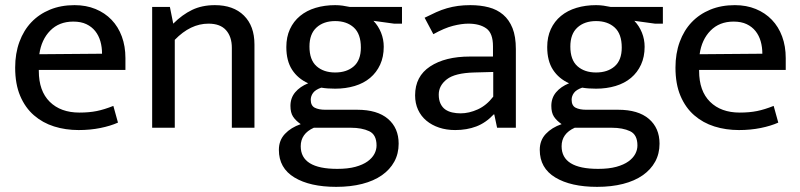

<svg xmlns="http://www.w3.org/2000/svg" viewBox="-20 -497 3113 747"><path d="M468 -225H131V-221Q131 -143 173.5 -101Q216 -59 289 -59Q327 -59 356.5 -65Q386 -71 421 -85L439 -20Q410 -7 370.5 1Q331 9 286 9Q235 9 190.5 -5Q146 -19 112 -48.5Q78 -78 58.5 -124Q39 -170 39 -234Q39 -289 55.5 -334Q72 -379 102 -410.5Q132 -442 174.5 -459.5Q217 -477 270 -477Q315 -477 351.5 -462Q388 -447 414 -420Q440 -393 454 -355Q468 -317 468 -271ZM377 -288Q377 -314 370.5 -336.5Q364 -359 350.5 -376Q337 -393 316 -403Q295 -413 265 -413Q210 -413 175.5 -378Q141 -343 133 -286Z M660 0H572V-470H641L654 -405Q689 -440 727.5 -458.5Q766 -477 816 -477Q888 -477 929 -436.5Q970 -396 970 -324V0H882V-311Q882 -354 859.5 -379.5Q837 -405 791 -405Q721 -405 660 -342Z M1094 -314Q1094 -353 1108 -383.5Q1122 -414 1147.5 -435Q1173 -456 1208 -466.5Q1243 -477 1284 -477Q1299 -477 1313 -475Q1327 -473 1341 -470H1544V-405H1513L1433 -416Q1452 -396 1462.5 -370Q1473 -344 1473 -315Q1473 -276 1459 -245.5Q1445 -215 1420 -194Q1395 -173 1360 -162.5Q1325 -152 1284 -152Q1253 -152 1230 -156Q1207 -148 1198 -135.5Q1189 -123 1189 -109Q1189 -86 1204.5 -78Q1220 -70 1246 -70H1370Q1448 -70 1489.5 -34.5Q1531 1 1531 62Q1531 101 1514 132Q1497 163 1465.5 185Q1434 207 1389 218.5Q1344 230 1288 230Q1186 230 1125.5 193.5Q1065 157 1065 86Q1065 49 1088.5 24Q1112 -1 1150 -14Q1130 -28 1120 -43.5Q1110 -59 1110 -85Q1110 -116 1128.5 -138Q1147 -160 1179 -173Q1139 -191 1116.5 -225.5Q1094 -260 1094 -314ZM1201 0Q1150 23 1150 72Q1150 160 1292 160Q1334 160 1363 152Q1392 144 1410 131Q1428 118 1436.5 102Q1445 86 1445 69Q1445 27 1416.5 13.5Q1388 0 1345 0ZM1384 -312Q1384 -365 1356.5 -390Q1329 -415 1284 -415Q1239 -415 1211.5 -390Q1184 -365 1184 -316Q1184 -264 1211.5 -239.5Q1239 -215 1284 -215Q1329 -215 1356.5 -239Q1384 -263 1384 -312Z M1632 -428Q1656 -440 1677 -449.5Q1698 -459 1719 -465Q1740 -471 1762 -474Q1784 -477 1810 -477Q1849 -477 1881.5 -468.5Q1914 -460 1937.5 -440Q1961 -420 1974 -387.5Q1987 -355 1987 -306V0H1914L1903 -52H1901Q1870 -19 1833 -5Q1796 9 1751 9Q1717 9 1688.5 -0.5Q1660 -10 1639 -27.5Q1618 -45 1606.5 -70Q1595 -95 1595 -126Q1595 -200 1653.5 -238.5Q1712 -277 1808 -277H1898V-317Q1898 -368 1872 -386.5Q1846 -405 1802 -405Q1776 -405 1742.5 -396.5Q1709 -388 1666 -364ZM1899 -217 1825 -215Q1750 -213 1718.5 -188.5Q1687 -164 1687 -129Q1687 -108 1694 -93.5Q1701 -79 1712.5 -71Q1724 -63 1739.5 -59.5Q1755 -56 1772 -56Q1805 -56 1839 -71.5Q1873 -87 1899 -121Z M2109 -314Q2109 -353 2123 -383.5Q2137 -414 2162.5 -435Q2188 -456 2223 -466.5Q2258 -477 2299 -477Q2314 -477 2328 -475Q2342 -473 2356 -470H2559V-405H2528L2448 -416Q2467 -396 2477.5 -370Q2488 -344 2488 -315Q2488 -276 2474 -245.5Q2460 -215 2435 -194Q2410 -173 2375 -162.5Q2340 -152 2299 -152Q2268 -152 2245 -156Q2222 -148 2213 -135.5Q2204 -123 2204 -109Q2204 -86 2219.5 -78Q2235 -70 2261 -70H2385Q2463 -70 2504.5 -34.5Q2546 1 2546 62Q2546 101 2529 132Q2512 163 2480.5 185Q2449 207 2404 218.5Q2359 230 2303 230Q2201 230 2140.5 193.5Q2080 157 2080 86Q2080 49 2103.5 24Q2127 -1 2165 -14Q2145 -28 2135 -43.5Q2125 -59 2125 -85Q2125 -116 2143.5 -138Q2162 -160 2194 -173Q2154 -191 2131.5 -225.5Q2109 -260 2109 -314ZM2216 0Q2165 23 2165 72Q2165 160 2307 160Q2349 160 2378 152Q2407 144 2425 131Q2443 118 2451.5 102Q2460 86 2460 69Q2460 27 2431.5 13.5Q2403 0 2360 0ZM2399 -312Q2399 -365 2371.5 -390Q2344 -415 2299 -415Q2254 -415 2226.5 -390Q2199 -365 2199 -316Q2199 -264 2226.5 -239.5Q2254 -215 2299 -215Q2344 -215 2371.5 -239Q2399 -263 2399 -312Z M3037 -225H2700V-221Q2700 -143 2742.5 -101Q2785 -59 2858 -59Q2896 -59 2925.5 -65Q2955 -71 2990 -85L3008 -20Q2979 -7 2939.5 1Q2900 9 2855 9Q2804 9 2759.5 -5Q2715 -19 2681 -48.5Q2647 -78 2627.5 -124Q2608 -170 2608 -234Q2608 -289 2624.5 -334Q2641 -379 2671 -410.5Q2701 -442 2743.5 -459.5Q2786 -477 2839 -477Q2884 -477 2920.5 -462Q2957 -447 2983 -420Q3009 -393 3023 -355Q3037 -317 3037 -271ZM2946 -288Q2946 -314 2939.5 -336.5Q2933 -359 2919.5 -376Q2906 -393 2885 -403Q2864 -413 2834 -413Q2779 -413 2744.5 -378Q2710 -343 2702 -286Z"/></svg>

Font: Mukta
Style: Regular
Weight: 400
Designer: Girish Dalvi and Yashodeep Gholap
Foundry: Ek Type
Version: Version 2.538;PS 1.001;hotconv 16.6.51;makeotf.lib2.5.65220;